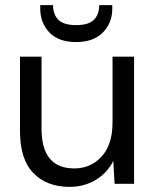

<svg xmlns="http://www.w3.org/2000/svg" viewBox="-20 -717 612 749"><path d="M503 -496V0H427L422 -89Q398 -42 353 -15Q308 12 251 12Q163 12 110.5 -41.5Q58 -95 58 -206V-496H142V-215Q142 -60 270 -60Q334 -60 376.5 -106.5Q419 -153 419 -239V-496ZM277 -553Q208 -553 172.5 -590.5Q137 -628 137 -683V-697H187Q187 -660 208 -639.5Q229 -619 277 -619Q325 -619 346 -639.5Q367 -660 367 -697H418V-683Q418 -628 381.5 -590.5Q345 -553 277 -553Z"/></svg>

Font: DeepMind Sans
Style: Regular
Weight: 400
Designer: Jonny Pinhorn / Modifications: Colophon Foundry
Foundry: Colophon Foundry
Version: Version 1.002; ttfautohint (v1.8.2)